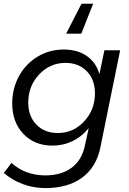

<svg xmlns="http://www.w3.org/2000/svg" viewBox="-21 -790 678 1006"><path d="M214 195.5Q93 194 -1 116.5L39 63.5Q109.5 127.5 213 129Q298.5 129.5 352.5 90.2Q406.5 51 423 -23.5L444 -119Q408.5 -74.5 359.2 -50.8Q310 -27 254 -27Q160 -27 101.5 -88.5Q43 -150 43 -248Q43 -326 78.5 -391Q114 -456 176 -493.2Q238 -530.5 313 -530.5Q384.5 -530.5 433.5 -496.8Q482.5 -463 500 -401.5L526 -526.5H608.5L505 -18Q484 86 409 141Q334 196 214 195.5ZM467 -770.5 405 -613.5H325.5L406 -770.5ZM282 -93Q363 -93 419.8 -153.8Q476.5 -214.5 476.5 -301Q476.5 -372.5 434 -416.5Q391.5 -460.5 322 -460.5Q241 -460.5 184 -399.8Q127 -339 127 -252.5Q127 -181 169.8 -137Q212.5 -93 282 -93Z"/></svg>

Font: Argentum Sans Light
Style: Italic
Weight: 300
Italic angle: -11.3°
Designer: Julieta Ulanovsky (font), Owen Earl (portions from Jones font), Cristiano Sobral (main changes and remaster)
Foundry: Julieta Ulanovsky (font), Owen Earl (portions from Jones font), Cristiano Sobral (main changes and remaster)
Version: Version 3.127